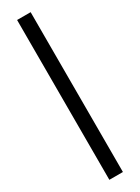

<svg xmlns="http://www.w3.org/2000/svg" viewBox="-250 -755 722 989"><g transform="rotate(-30 110.5 -260.5)"><path d="M70.3 214.8V-735.8H150.9V214.8Z"/></g></svg>

Font: Charis SIL Afr
Style: Bold
Weight: 700
Foundry: SIL International
Version: Version 5.000